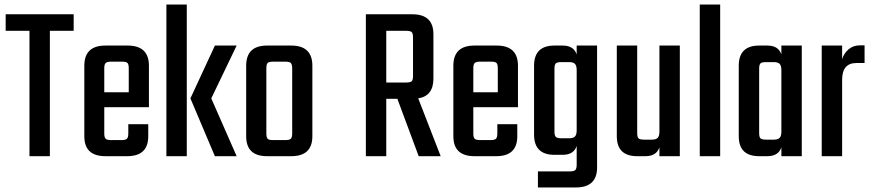

<svg xmlns="http://www.w3.org/2000/svg" viewBox="-20 -689 3839 847"><path d="M305 -626V-553H200V0H110V-553H5V-626Z M445 -488H543Q637 -488 637 -399V-216H440V-100Q440 -83 446 -77Q452 -71 470 -71H516Q534 -71 540 -77Q546 -83 546 -101V-141H634V-88Q634 0 541 0H445Q352 0 352 -88V-399Q352 -488 445 -488ZM440 -282H548V-388Q548 -405 542.5 -411Q537 -417 519 -417H470Q452 -417 446 -411Q440 -405 440 -388Z M1024 -488 912 -255 1024 0H928L820 -255L928 -488ZM714 0V-669H804V0Z M1158 -488H1265Q1358 -488 1358 -399V-88Q1358 0 1265 0H1158Q1066 0 1066 -88V-399Q1066 -488 1158 -488ZM1269 -101V-387Q1269 -405 1263 -411Q1257 -417 1239 -417H1184Q1166 -417 1160.5 -411Q1155 -405 1155 -387V-101Q1155 -83 1160.5 -77Q1166 -71 1184 -71H1239Q1257 -71 1263 -77Q1269 -83 1269 -101Z M1684 -253V0H1594V-626H1799Q1892 -626 1892 -538V-342Q1892 -266 1825 -255L1924 0H1827L1733 -253ZM1684 -553V-325H1772Q1790 -325 1796 -330.5Q1802 -336 1802 -354V-524Q1802 -542 1796 -547.5Q1790 -553 1772 -553Z M2073 -488H2171Q2265 -488 2265 -399V-216H2068V-100Q2068 -83 2074 -77Q2080 -71 2098 -71H2144Q2162 -71 2168 -77Q2174 -83 2174 -101V-141H2262V-88Q2262 0 2169 0H2073Q1980 0 1980 -88V-399Q1980 -488 2073 -488ZM2068 -282H2176V-388Q2176 -405 2170.5 -411Q2165 -417 2147 -417H2098Q2080 -417 2074 -411Q2068 -405 2068 -388Z M2524 -488H2614V50Q2614 138 2520 138H2353V67H2494Q2512 67 2518 61Q2524 55 2524 38V-45Q2511 -6 2462 -6H2426Q2336 -6 2336 -95V-399Q2336 -488 2426 -488H2462Q2511 -488 2524 -449ZM2456 -79H2491Q2509 -79 2516.5 -87Q2524 -95 2524 -114V-380Q2524 -399 2516.5 -407Q2509 -415 2491 -415H2456Q2438 -415 2432 -409.5Q2426 -404 2426 -386V-108Q2426 -91 2432 -85Q2438 -79 2456 -79Z M2889 -488H2979V0H2889V-39Q2876 0 2827 0H2791Q2701 0 2701 -88V-488H2791V-102Q2791 -84 2797 -78.5Q2803 -73 2821 -73H2856Q2874 -73 2881.5 -81Q2889 -89 2889 -108Z M3157 0H3067V-669H3157Z M3427 -488H3517V0H3427V-39Q3414 0 3365 0H3329Q3239 0 3239 -88V-399Q3239 -488 3329 -488H3365Q3414 -488 3427 -449ZM3359 -73H3394Q3412 -73 3419.5 -81Q3427 -89 3427 -108V-380Q3427 -399 3419.5 -407Q3412 -415 3394 -415H3359Q3341 -415 3335 -409.5Q3329 -404 3329 -386V-102Q3329 -84 3335 -78.5Q3341 -73 3359 -73Z M3774 -489H3794V-411H3758Q3695 -411 3695 -337V0H3605V-488H3695V-428Q3703 -454 3723.5 -471.5Q3744 -489 3774 -489Z"/></svg>

Font: Teko Regular
Style: Regular
Weight: 400
Designer: Manushi Parikh, Jonny Pinhorn
Foundry: Indian Type Foundry
Version: Version 1.105;PS 1.0;hotconv 1.0.78;makeotf.lib2.5.61930; tt